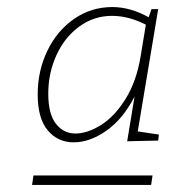

<svg xmlns="http://www.w3.org/2000/svg" viewBox="-20 -721 512 545"><path d="M371 -348 431 -339 429 -322 341 -320 362 -447Q329 -383 282 -350Q235 -317 189 -317Q144 -317 115.5 -351Q87 -385 87 -453Q87 -520 114.5 -577Q142 -634 190.5 -667.5Q239 -701 299 -701Q350 -701 402 -672L410 -695H429ZM379 -560 394 -651Q345 -676 298 -676Q247 -676 205.5 -646Q164 -616 140.5 -565Q117 -514 117 -455Q117 -398 138.5 -370Q160 -342 194 -342Q228 -342 266.5 -366Q305 -390 336 -439.5Q367 -489 379 -560ZM409 -196H71L75 -223H413Z"/></svg>

Font: Bitter Pro ExtraLight
Style: Italic
Weight: 275
Italic angle: -9°
Designer: Sol Matas, and Bitter project Authors
Foundry: Sol Matas
Version: Version 1.010